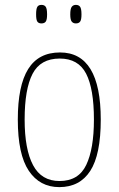

<svg xmlns="http://www.w3.org/2000/svg" viewBox="-20 -757 486 787"><path d="M223 10Q143 10 98 -57Q53 -124 53 -267Q53 -406 95.5 -474Q138 -542 226 -542Q393 -542 393 -267Q393 -123 350 -56.5Q307 10 223 10ZM224 -15Q302 -15 333.5 -81Q365 -147 365 -267Q365 -393 333 -455Q301 -517 225 -517Q146 -517 113.5 -454.5Q81 -392 81 -267Q81 -145 115.5 -80Q150 -15 224 -15ZM291 -661Q280 -661 274 -668.5Q268 -676 268 -698Q268 -721 274 -729Q280 -737 291 -737Q303 -737 308.5 -729Q314 -721 314 -698Q314 -676 308.5 -668.5Q303 -661 291 -661ZM150 -661Q138 -661 133 -668.5Q128 -676 128 -698Q128 -721 133 -729Q138 -737 150 -737Q162 -737 167.5 -729Q173 -721 173 -698Q173 -676 167.5 -668.5Q162 -661 150 -661Z"/></svg>

Font: Noto Serif Condensed Thin
Style: Regular
Weight: 100
Width: 3
Designer: Monotype Design Team
Foundry: Monotype Imaging Inc.
Version: Version 2.013; ttfautohint (v1.8.4.7-5d5b)